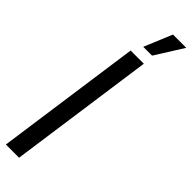

<svg xmlns="http://www.w3.org/2000/svg" viewBox="-328 -941 931 931"><g transform="rotate(45 137.5 -475.0)"><path d="M-5.5 0 100 -750H190.5L85 0ZM130.5 -806 190.5 -950H281.5L191 -806Z"/></g></svg>

Font: Urbanist Medium
Style: Italic
Weight: 500
Italic angle: -8°
Designer: Corey Hu
Foundry: Corey Hu
Version: Version 1.330; ttfautohint (v1.8.4.7-5d5b)